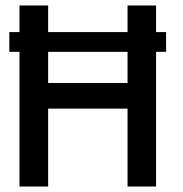

<svg xmlns="http://www.w3.org/2000/svg" viewBox="-20 -680 666 700"><path d="M14 -563H585.5V-491H14ZM445 -284H155.5V0H51V-660H155.5V-377.5H445V-660H549V0H445Z"/></svg>

Font: League Spartan Medium
Style: Regular
Weight: 500
Foundry: The League of Moveable Type
Version: Version 2.002